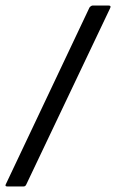

<svg xmlns="http://www.w3.org/2000/svg" viewBox="-41 -675 420 695"><path d="M-14 0Q-25 0 -19 -10L283 -648Q289 -655 295 -655H352Q363 -655 357 -644L54 -7Q51 0 44 0Z"/></svg>

Font: Sofia Sans Condensed Medium
Style: Italic
Weight: 500
Italic angle: -9°
Designer: Botio Nikoltchev, Ani Petrova
Foundry: lettersoup
Version: Version 4.101; ttfautohint (v1.8.4.7-5d5b)